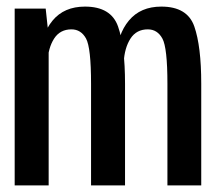

<svg xmlns="http://www.w3.org/2000/svg" viewBox="-20 -562 666 582"><path d="M487.5 -308Q487.5 -417.5 472.2 -445.2Q457 -473 428 -473Q393.5 -473 375.5 -445Q357.5 -417 355 -373L333.5 -390Q335.5 -457.5 370.8 -499.8Q406 -542 469 -542Q548 -542 569 -481.8Q590 -421.5 590 -308.5V0H487.5ZM256 -308Q256 -417.5 240.8 -445.2Q225.5 -473 196.5 -473Q162 -473 144 -445Q126 -417 124 -373L102.5 -390Q104.5 -457.5 139.5 -499.8Q174.5 -542 237.5 -542Q316.5 -542 337.8 -481.8Q359 -421.5 359 -308.5V0H256ZM24.5 -536H118.5L127.5 -451.5V0H24.5Z"/></svg>

Font: Anybody Narrow Medium
Style: Regular
Weight: 500
Width: 3
Designer: Tyler Finck
Foundry: Etcetera Type Company
Version: Version 1.000; ttfautohint (v1.8)